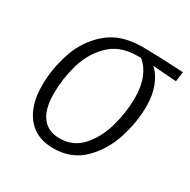

<svg xmlns="http://www.w3.org/2000/svg" viewBox="-128 -652 777 784"><g transform="rotate(30 261.0 -259.5)"><path d="M51 -189Q51 -266 76.5 -344Q102 -422 163.5 -476Q225 -530 327 -530Q396 -530 522 -523L516 -477L404 -485Q431 -462 447 -421Q463 -380 463 -327Q463 -253 438 -175Q413 -97 358 -43Q303 11 218 11Q138 11 94.5 -42.5Q51 -96 51 -189ZM405 -333Q405 -388 389 -427Q373 -466 345 -488H328Q246 -488 197 -439.5Q148 -391 128.5 -322Q109 -253 109 -184Q109 -112 137.5 -74.5Q166 -37 220 -37Q286 -37 327.5 -85.5Q369 -134 387 -202Q405 -270 405 -333Z"/></g></svg>

Font: Fira Sans Condensed Light
Style: Italic
Weight: 300
Width: 3
Italic angle: -8°
Designer: Carrois Corporate & Edenspiekermann AG
Foundry: Carrois Corporate GbR & Edenspiekermann AG
Version: Version 4.203